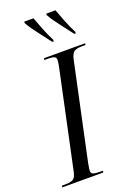

<svg xmlns="http://www.w3.org/2000/svg" viewBox="-203 -1009 746 1074"><g transform="rotate(-20 170.0 -472.0)"><path d="M-28 0 -26 -10H-4Q23 -10 39 -18Q55 -26 62 -60L186 -642Q189 -657 190 -666Q191 -675 191 -680Q191 -695 178.5 -699.5Q166 -704 142 -704H121L123 -714H368L366 -704H344Q316 -704 300 -695Q284 -686 276 -648L154 -76Q152 -63 150 -52Q148 -41 148 -34Q148 -18 161.5 -14Q175 -10 198 -10H218L216 0ZM198 -784Q170 -822 139 -861.5Q108 -901 89 -935V-944H144Q155 -913 171.5 -871.5Q188 -830 207 -793V-784ZM329 -784Q301 -822 270 -861.5Q239 -901 220 -935V-944H275Q286 -913 302.5 -871.5Q319 -830 338 -793V-784Z"/></g></svg>

Font: Noto Serif Display ExtraCondensed
Style: Italic
Weight: 400
Width: 2
Italic angle: -12°
Designer: Monotype Design Team
Foundry: Monotype Imaging Inc.
Version: Version 2.009